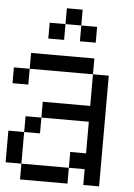

<svg xmlns="http://www.w3.org/2000/svg" viewBox="-61 -962 704 1008"><g transform="rotate(5 291.5 -458.5)"><path d="M0 -83.3V-250H83.3V-83.3ZM0 -500V-583.3H83.3V-500ZM166.7 -333.3V-416.7H416.7V-583.3H500V0H416.7V-83.3H333.3V-166.7H416.7V-333.3ZM166.7 -250H83.3V-333.3H166.7ZM166.7 -750V-833.3H250V-750ZM333.3 -83.3V0H83.3V-83.3ZM333.3 -833.3H416.7V-750H333.3ZM333.3 -916.7V-833.3H250V-916.7ZM83.3 -583.3V-666.7H416.7V-583.3Z"/></g></svg>

Font: Galmuri11 Regular
Style: Regular
Weight: 400
Designer: Minseo Lee (Quiple)
Version: Version 2.356;hotconv 1.1.0;makeotfexe 2.6.0 DEVELOPMENT